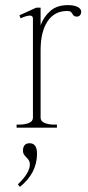

<svg xmlns="http://www.w3.org/2000/svg" viewBox="-20 -500 345 752"><path d="M298 -454Q298 -446 293.5 -440.5Q289 -435 281 -435Q270 -435 266 -442Q262 -449 258 -453Q254 -457 243 -457Q193 -457 166 -416Q139 -375 139 -303V-39Q139 -25 154.5 -18.5Q170 -12 192 -12H203V0H45V-12H56Q78 -12 93.5 -18.5Q109 -25 109 -39V-427Q109 -439 97 -439Q90 -439 79 -435.5Q68 -432 61 -428L56 -440L122 -470H139V-401Q151 -434 177 -457Q203 -480 246 -480Q269 -480 283.5 -473Q298 -466 298 -454ZM125 102Q125 178 58 232L50 222Q97 177 97 144Q97 135 93.5 129Q90 123 83 116Q82 115 76 108Q70 101 70 90Q70 76 76.5 68.5Q83 61 96 61Q125 61 125 102Z"/></svg>

Font: Taviraj Thin
Style: Regular
Weight: 250
Designer: Katatrad Team
Foundry: CadsonDemak
Version: Version 1.001